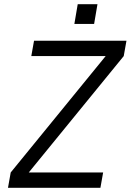

<svg xmlns="http://www.w3.org/2000/svg" viewBox="-20 -894 640 914"><path d="M31 -73 18 0H458L471 -73H117L569 -627L582 -700H142L129 -627H483ZM334 -780H428L444 -874H350Z"/></svg>

Font: Uncut Sans
Style: Italic
Weight: 400
Italic angle: -10°
Designer: Kasper Nordkvist
Foundry: Uncut Type
Version: Version 1.111;FEAKit 1.0